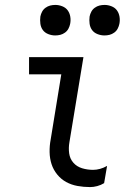

<svg xmlns="http://www.w3.org/2000/svg" viewBox="-20 -752 540 780"><path d="M346 8Q320 8 295 3.5Q270 -1 249 -12.5Q228 -24 212.5 -43Q197 -62 189.5 -85Q182 -108 181.5 -134Q181 -160 186 -186L229 -450H98V-520H319L262 -174Q258 -151 261 -129Q264 -107 278 -91Q292 -75 313.5 -68.5Q335 -62 358 -62Q372 -62 386.5 -66Q401 -70 415 -78L403 -8Q390 0 375 4Q360 8 346 8ZM404 -608Q390 -608 376 -613.5Q362 -619 354 -630Q346 -641 344 -655.5Q342 -670 344 -685Q346 -695 351 -704.5Q356 -714 365 -720.5Q374 -727 384 -729.5Q394 -732 405 -732Q419 -732 433 -726.5Q447 -721 455 -710Q463 -699 465.5 -684.5Q468 -670 465 -655Q463 -645 458 -635.5Q453 -626 444 -619.5Q435 -613 425 -610.5Q415 -608 404 -608ZM204 -608Q190 -608 176 -613.5Q162 -619 154 -630Q146 -641 144 -655.5Q142 -670 144 -685Q146 -695 151 -704.5Q156 -714 165 -720.5Q174 -727 184 -729.5Q194 -732 205 -732Q219 -732 233 -726.5Q247 -721 255 -710Q263 -699 265.5 -684.5Q268 -670 265 -655Q263 -645 258 -635.5Q253 -626 244 -619.5Q235 -613 225 -610.5Q215 -608 204 -608Z"/></svg>

Font: Iosevka Term Curly Oblique
Style: Regular
Weight: 400
Italic angle: -9°
Designer: Belleve Invis
Foundry: Belleve Invis
Version: Version 32.3.0